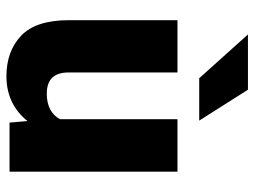

<svg xmlns="http://www.w3.org/2000/svg" viewBox="-118 -672 800 604"><g transform="rotate(90 282.0 -370.0)"><path d="M520 0V-528.3H355V-158.7C340.8 -132.8 315.4 -117.2 274.4 -117.2C230 -117.2 208 -140.1 208 -185.5V-528.3H43.5V-186.5C43.5 -116.7 60.1 -66.9 92.8 -36.1C125.5 -5.4 168 9.8 220.2 9.8C280.8 9.8 328.1 -15.1 360.8 -56.6L365.7 0ZM88.4 -750 226.1 -596.7H359.4L262.2 -750Z"/></g></svg>

Font: Vazirmatn Black
Style: Regular
Weight: 900
Designer: Saber Rastikerdar
Foundry: Saber Rastikerdar
Version: Version 33.003